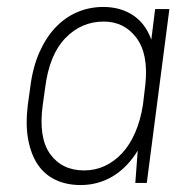

<svg xmlns="http://www.w3.org/2000/svg" viewBox="-20 -526 560 552"><path d="M212 6Q171 6 139.5 -9Q108 -24 88.5 -53Q69 -82 61 -125Q53 -168 60 -225L67 -275Q74 -332 93 -375Q112 -418 139.5 -447Q167 -476 202 -491Q237 -506 277 -506Q326 -506 362 -482.5Q398 -459 415 -412L426 -500H467L402 0H369L376 -93Q346 -44 304 -19Q262 6 212 6ZM222 -36Q253 -36 280.5 -48.5Q308 -61 330.5 -85Q353 -109 368.5 -144.5Q384 -180 391 -225L398 -284Q407 -371 372 -417.5Q337 -464 278 -464Q214 -464 168 -416.5Q122 -369 110 -275L103 -225Q90 -131 124 -83.5Q158 -36 222 -36Z"/></svg>

Font: Retni Sans Light
Style: Italic
Weight: 300
Italic angle: -8°
Designer: Vitaly Kuzmin
Foundry: ParaType Ltd.
Version: Version 1.00;June 10, 2019;FontCreator 11.5.0.2425 64-bit; t